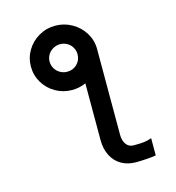

<svg xmlns="http://www.w3.org/2000/svg" viewBox="-105 -782 810 883"><g transform="rotate(-15 300.0 -340.5)"><path d="M81 -539Q81 -580.5 102 -615.5Q123 -650.5 158.8 -671.2Q194.5 -692 237 -692Q279.5 -692 316.2 -671.2Q353 -650.5 374.5 -615.2Q396 -580 396 -539V-130Q396 -102 408.8 -84.5Q421.5 -67 444 -67Q475 -67 493 -69Q511 -71 530 -78V4Q509 7.5 481.2 9.2Q453.5 11 435 11Q395.5 11 365.5 -6.2Q335.5 -23.5 319.2 -55.5Q303 -87.5 303 -130V-400Q272 -386 237 -386Q194.5 -386 158.8 -406.5Q123 -427 102 -462Q81 -497 81 -539ZM303 -539Q303 -556.5 294.2 -571.5Q285.5 -586.5 270.2 -595.2Q255 -604 237 -604Q219 -604 203.5 -595.2Q188 -586.5 179 -571.5Q170 -556.5 170 -539Q170 -521 179 -505.8Q188 -490.5 203.5 -481.8Q219 -473 237 -473Q265 -473 284 -491.8Q303 -510.5 303 -539Z"/></g></svg>

Font: JuliaMono Black
Style: Regular
Weight: 900
Monospace: yes
Designer: cormullion
Foundry: corm
Version: Version 0.054; ttfautohint (v1.8.4)